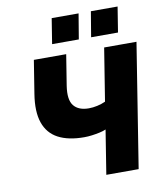

<svg xmlns="http://www.w3.org/2000/svg" viewBox="-97 -997 917 1076"><g transform="rotate(-10 361.0 -459.0)"><path d="M420 0 460 -251Q444 -244 423 -239.5Q402 -235 379.5 -232Q357 -229 335 -229Q245 -229 187.5 -259.5Q130 -290 108 -354Q86 -418 102 -517L132 -705H316L288 -530Q276 -452 303 -418Q330 -384 389 -384Q412 -384 437 -389.5Q462 -395 484 -405L532 -705H716L604 0ZM470 -774 494 -918H646L623 -774ZM248 -774 271 -918H424L400 -774Z"/></g></svg>

Font: Nunito Sans 7pt SemiCondensed Black
Style: Italic
Weight: 900
Width: 4
Italic angle: -9°
Designer: Vernon Adams
Foundry: Vernon Adams
Version: Version 3.101;gftools[0.9.27]